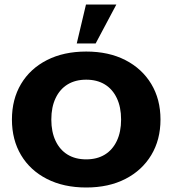

<svg xmlns="http://www.w3.org/2000/svg" viewBox="-20 -823 766 853"><path d="M363 10Q263 10 188.5 -28Q114 -66 73.5 -134Q33 -202 33 -292Q33 -382 73.5 -450Q114 -518 188.5 -556Q263 -594 363 -594Q463 -594 537 -556Q611 -518 652 -450Q693 -382 693 -292Q693 -202 652 -134Q611 -66 537 -28Q463 10 363 10ZM363 -115Q411 -115 445.5 -136Q480 -157 499 -197Q518 -237 518 -292Q518 -347 499 -387Q480 -427 445.5 -448Q411 -469 363 -469Q315 -469 280.5 -448Q246 -427 227 -387Q208 -347 208 -292Q208 -237 227 -197Q246 -157 280.5 -136Q315 -115 363 -115ZM321 -630 362 -803H497L405 -630Z"/></svg>

Font: Rokkitt SemiBold ExtraBold
Style: Regular
Weight: 800
Version: Version 3.103